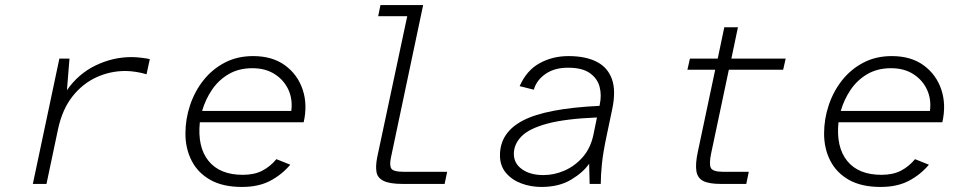

<svg xmlns="http://www.w3.org/2000/svg" viewBox="-20 -728 3832 760"><path d="M110 0 215 -496H255L245 -371Q290 -436 358.5 -469Q427 -502 500 -502Q518 -502 539 -499.5Q560 -497 573 -494L560 -434Q540 -440 518 -443.5Q496 -447 476 -447Q416 -447 361.5 -422Q307 -397 267 -346.5Q227 -296 210 -218L164 0Z M938 12Q862 12 812.5 -16Q763 -44 738.5 -92Q714 -140 714 -199Q714 -257 732.5 -312Q751 -367 785.5 -410.5Q820 -454 869.5 -480Q919 -506 982 -506Q1058 -506 1108 -469.5Q1158 -433 1178 -373.5Q1198 -314 1182 -244H771Q761 -146 805.5 -91Q850 -36 941 -36Q987 -36 1018.5 -52.5Q1050 -69 1074 -98L1129 -76Q1095 -36 1049 -12Q1003 12 938 12ZM780 -289H1133Q1139 -335 1121.5 -373Q1104 -411 1067.5 -434.5Q1031 -458 979 -458Q925 -458 885 -434.5Q845 -411 819 -372.5Q793 -334 780 -289Z M1573 0Q1524 0 1499.5 -11.5Q1475 -23 1470.5 -46Q1466 -69 1473 -105L1592 -664H1477L1486 -708H1655L1527 -102Q1521 -72 1529.5 -60Q1538 -48 1578 -48H1750L1740 0Z M2123 12Q2081 12 2043.5 -2Q2006 -16 1982.5 -44Q1959 -72 1959 -113Q1959 -204 2051 -251.5Q2143 -299 2353 -309L2354 -314Q2362 -351 2353.5 -384Q2345 -417 2315 -438.5Q2285 -460 2228 -460Q2175 -460 2139.5 -435.5Q2104 -411 2093 -373L2037 -387Q2064 -449 2115.5 -477.5Q2167 -506 2230 -506Q2297 -506 2341 -484Q2385 -462 2402 -415.5Q2419 -369 2403 -294L2382 -194Q2367 -124 2362.5 -78.5Q2358 -33 2358 0H2314L2312 -80Q2289 -46 2241 -17Q2193 12 2123 12ZM2131 -35Q2174 -35 2215 -53Q2256 -71 2287 -106.5Q2318 -142 2329 -195L2343 -263Q2218 -258 2146 -238.5Q2074 -219 2044 -188Q2014 -157 2014 -119Q2014 -81 2046.5 -58Q2079 -35 2131 -35Z M2832 0Q2787 0 2764 -11.5Q2741 -23 2736.5 -51Q2732 -79 2742 -126L2811 -452H2701L2711 -496H2821L2847 -620H2901L2875 -496H3090L3080 -452H2865L2795 -121Q2786 -78 2794 -63Q2802 -48 2842 -48H2944L2934 0Z M3466 12Q3390 12 3340.5 -16Q3291 -44 3266.5 -92Q3242 -140 3242 -199Q3242 -257 3260.5 -312Q3279 -367 3313.5 -410.5Q3348 -454 3397.5 -480Q3447 -506 3510 -506Q3586 -506 3636 -469.5Q3686 -433 3706 -373.5Q3726 -314 3710 -244H3299Q3289 -146 3333.5 -91Q3378 -36 3469 -36Q3515 -36 3546.5 -52.5Q3578 -69 3602 -98L3657 -76Q3623 -36 3577 -12Q3531 12 3466 12ZM3308 -289H3661Q3667 -335 3649.5 -373Q3632 -411 3595.5 -434.5Q3559 -458 3507 -458Q3453 -458 3413 -434.5Q3373 -411 3347 -372.5Q3321 -334 3308 -289Z"/></svg>

Font: Atkinson Hyperlegible Mono ExtraLight
Style: Italic
Weight: 200
Italic angle: -12°
Monospace: yes
Designer: Elliott Scott, Megan Eiswerth, Linus Boman, Theodore Petrosky, Letters from Sweden
Foundry: Applied Design Works, Letters from Sweden
Version: Version 2.001